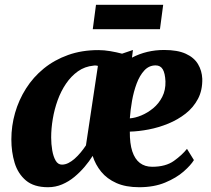

<svg xmlns="http://www.w3.org/2000/svg" viewBox="-20 -773 882 803"><path d="M536 -564 532 -532Q562.5 -548 596.2 -556Q630 -564 666.5 -564Q722.5 -564 757 -548.2Q791.5 -532.5 808 -505Q824.5 -477.5 826 -443.5Q827 -395.5 808 -359.5Q789 -323.5 756.5 -298Q724 -272.5 683.8 -256Q643.5 -239.5 601.8 -231.5Q560 -223.5 523 -222.5Q522.5 -173 533.2 -140.2Q544 -107.5 565 -91.5Q586 -75.5 616.5 -75.5Q673 -75.5 707.5 -100.2Q742 -125 762 -150.5L791 -103.5Q778 -82 747.8 -55.5Q717.5 -29 670.8 -9.5Q624 10 562 10Q506 10 466.8 -7.5Q427.5 -25 403.2 -54.8Q379 -84.5 367.5 -121Q353.5 -98.5 334 -75.5Q314.5 -52.5 291 -33Q267.5 -13.5 239.8 -1.8Q212 10 181 10Q122 10 88.5 -18.2Q55 -46.5 41.2 -92Q27.5 -137.5 27.5 -190Q27.5 -246.5 43 -300.8Q58.5 -355 88.8 -402.8Q119 -450.5 163.2 -486.5Q207.5 -522.5 264.8 -543Q322 -563.5 391.5 -563.5Q415.5 -563.5 441.8 -559Q468 -554.5 490.5 -548.5ZM339.5 -165 389.5 -497.5Q386 -498.5 381.2 -499Q376.5 -499.5 371 -498.5Q334.5 -495 306 -474.8Q277.5 -454.5 256.2 -423.2Q235 -392 221.2 -354Q207.5 -316 200.8 -275.8Q194 -235.5 194 -198Q194 -170.5 198.5 -144.2Q203 -118 212.8 -101.2Q222.5 -84.5 239 -84.5Q252.5 -84.5 266 -91.2Q279.5 -98 292.5 -109.5Q305.5 -121 317.5 -135.5Q329.5 -150 339.5 -165ZM631 -499.5Q603 -499.5 583.5 -478.2Q564 -457 551.5 -423.5Q539 -390 532.2 -351.5Q525.5 -313 523 -278Q545 -279.5 571 -290.2Q597 -301 620.5 -320.2Q644 -339.5 658.5 -367.8Q673 -396 672 -432.5Q670.5 -466.5 660.8 -483Q651 -499.5 631 -499.5ZM381.5 -753H662.5L649 -651H368Z"/></svg>

Font: Merriweather 28pt Black
Style: Italic
Weight: 900
Italic angle: -7.8°
Version: Version 2.101